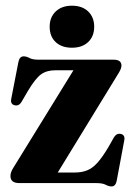

<svg xmlns="http://www.w3.org/2000/svg" viewBox="-20 -658 477 690"><path d="M401.5 -387.5 187.5 -38H248Q274 -38 293.2 -45.8Q312.5 -53.5 330.2 -73.2Q348 -93 370 -130L389.5 -164.5Q399.5 -180.5 415 -176.5Q430.5 -172.5 426.5 -153L399.5 -9Q395.5 12 381 12Q371 12 359.8 6Q348.5 0 326 0H50Q17.5 0 17.5 -25.5Q17.5 -39 28.5 -56L244 -405.5H179.5Q148 -405.5 127.8 -391Q107.5 -376.5 80.5 -331.5L57.5 -292Q47.5 -275.5 31.5 -280Q16.5 -284.5 20.5 -303.5L46 -434.5Q50 -455.5 65 -455.5Q75 -455.5 86 -449.5Q97 -443.5 119 -443.5H388.5Q416.5 -443.5 416.5 -422Q416.5 -410 401.5 -387.5ZM238.5 -486.5Q201.5 -486.5 180 -506.8Q158.5 -527 158.5 -562Q158.5 -596 180.2 -616.8Q202 -637.5 238.5 -637.5Q275.5 -637.5 297 -616.8Q318.5 -596 318.5 -562Q318.5 -527.5 297 -507Q275.5 -486.5 238.5 -486.5Z"/></svg>

Font: Fraunces 144pt S050
Style: Bold
Weight: 700
Version: Version 1.000; ttfautohint (v1.8.3)